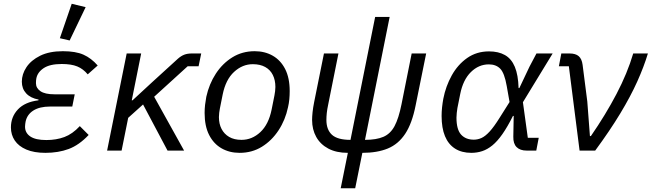

<svg xmlns="http://www.w3.org/2000/svg" viewBox="-20 -800 3462 1020"><path d="M404 -130 451 -83Q400 -29 345 -8.5Q290 12 221 12Q161 12 120 -5.5Q79 -23 58.5 -53.5Q38 -84 38 -123Q38 -179 75 -218.5Q112 -258 184 -267L185 -271Q142 -279 119 -304Q96 -329 96 -366Q96 -406 120.5 -443Q145 -480 193.5 -504Q242 -528 314 -528Q382 -528 423.5 -509.5Q465 -491 499 -452L446 -405Q422 -434 390.5 -447Q359 -460 308 -460Q245 -460 212 -438Q179 -416 173 -383Q172 -378 171.5 -372Q171 -366 171 -358Q171 -332 195 -315.5Q219 -299 269 -299H377L364 -234H246Q191 -234 157.5 -213Q124 -192 116 -154Q115 -147 114 -141Q113 -135 113 -127Q113 -94 141 -75Q169 -56 226 -56Q279 -56 322 -72Q365 -88 404 -130ZM435 -762 350 -585 298 -597 361 -780Z M870 0 740 -245 661 -174 626 0H549L653 -516H730L680 -267H684L789 -364L925 -488Q942 -503 959 -509.5Q976 -516 1000 -516H1049L1035 -448H977L799 -286L958 0Z M1253 12Q1199 12 1157 -12Q1115 -36 1091 -83Q1067 -130 1067 -200Q1067 -222 1069.5 -243.5Q1072 -265 1076 -286Q1091 -354 1126.5 -408.5Q1162 -463 1214.5 -495.5Q1267 -528 1333 -528Q1387 -528 1429 -504Q1471 -480 1495 -433Q1519 -386 1519 -316Q1519 -294 1517 -272.5Q1515 -251 1510 -230Q1496 -163 1460 -108Q1424 -53 1371.5 -20.5Q1319 12 1253 12ZM1263 -57Q1319 -57 1363 -98Q1407 -139 1423 -218L1438 -293Q1440 -304 1441.5 -315.5Q1443 -327 1443 -338Q1443 -374 1429.5 -401.5Q1416 -429 1389 -444Q1362 -459 1323 -459Q1268 -459 1223.5 -418Q1179 -377 1163 -298L1148 -223Q1146 -212 1144.5 -200.5Q1143 -189 1143 -178Q1143 -142 1157 -115Q1171 -88 1197.5 -72.5Q1224 -57 1263 -57Z M1867 200H1790L1828 12Q1767 12 1724.5 -10.5Q1682 -33 1660 -72.5Q1638 -112 1638 -163Q1638 -180 1640.5 -204Q1643 -228 1649 -258L1701 -516H1778L1724 -247Q1718 -219 1716 -199.5Q1714 -180 1714 -163Q1714 -111 1743.5 -84Q1773 -57 1842 -57L1973 -710H2050L1919 -57Q1979 -57 2016.5 -73Q2054 -89 2076 -130Q2098 -171 2113 -246L2167 -516H2244L2188 -240Q2169 -144 2132.5 -89Q2096 -34 2040 -11Q1984 12 1905 12Z M2842 -68 2829 0H2778Q2743 0 2724.5 -18.5Q2706 -37 2707 -74L2709 -184H2705Q2676 -126 2649 -87.5Q2622 -49 2595.5 -27.5Q2569 -6 2541.5 3Q2514 12 2484 12Q2433 12 2397.5 -10.5Q2362 -33 2344 -76.5Q2326 -120 2326 -184Q2326 -207 2328.5 -230Q2331 -253 2335 -275Q2348 -342 2380 -399.5Q2412 -457 2462 -492Q2512 -527 2578 -527Q2628 -527 2662.5 -507.5Q2697 -488 2715 -445Q2733 -402 2735 -332H2739L2793 -446L2830 -516H2916L2758 -257L2784 -68ZM2497 -58Q2518 -58 2538 -67Q2558 -76 2581 -101Q2604 -126 2634 -174L2687 -258L2672 -343Q2660 -412 2637.5 -435Q2615 -458 2577 -458Q2523 -458 2481.5 -417Q2440 -376 2425 -301L2410 -226Q2408 -213 2406.5 -200Q2405 -187 2405 -175Q2405 -112 2429.5 -85Q2454 -58 2497 -58Z M3142 0H3059L3002 -448H2949L2962 -516H3005Q3038 -516 3054.5 -501.5Q3071 -487 3075 -456L3100 -261L3114 -77H3119Q3197 -190 3255 -300.5Q3313 -411 3344 -516H3422Q3401 -446 3365.5 -367Q3330 -288 3275 -197Q3220 -106 3142 0Z"/></svg>

Font: IBM Plex Sans
Style: Italic
Weight: 400
Italic angle: -11.31°
Designer: Mike Abbink, Paul van der Laan, Pieter van Rosmalen
Foundry: Bold Monday
Version: Version 3.201